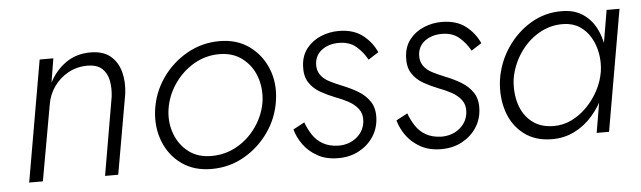

<svg xmlns="http://www.w3.org/2000/svg" viewBox="-38 -593 2424 726"><g transform="rotate(-5 1174.0 -230.0)"><path d="M387 -296 336 0H386L439 -302Q445 -347 435 -385Q425 -423 397.5 -446.5Q370 -470 321 -470Q268 -470 228.5 -442.5Q189 -415 165 -369L180 -460H128L48 0H100L151 -286Q157 -324 178.5 -354.5Q200 -385 233 -403Q266 -421 305 -421Q342 -421 361 -403.5Q380 -386 385.5 -357.5Q391 -329 387 -296Z M546 -230Q538 -166 559.5 -111.5Q581 -57 627.5 -24Q674 9 740 9Q808 9 864.5 -23.5Q921 -56 958.5 -110Q996 -164 1005 -230Q1014 -294 992 -348.5Q970 -403 923.5 -436.5Q877 -470 811 -470Q744 -470 687 -437.5Q630 -405 592.5 -351Q555 -297 546 -230ZM597 -230Q605 -282 635 -325.5Q665 -369 709.5 -395Q754 -421 806 -421Q858 -421 893.5 -393.5Q929 -366 944.5 -323Q960 -280 954 -230Q946 -178 916 -134.5Q886 -91 841.5 -65.5Q797 -40 744 -40Q692 -40 657 -67Q622 -94 606 -137.5Q590 -181 597 -230Z M1104 -136 1061 -113Q1069 -83 1089 -55Q1109 -27 1142 -8.5Q1175 10 1221 10Q1265 10 1299.5 -8.5Q1334 -27 1354.5 -58Q1375 -89 1377 -128Q1379 -166 1362.5 -191Q1346 -216 1318.5 -232.5Q1291 -249 1258 -262Q1233 -272 1211.5 -283Q1190 -294 1178 -311.5Q1166 -329 1168 -354Q1171 -387 1197 -405.5Q1223 -424 1260 -424Q1300 -424 1325.5 -402.5Q1351 -381 1367 -351L1406 -376Q1389 -415 1354 -442Q1319 -469 1263 -469Q1228 -469 1195.5 -455.5Q1163 -442 1141.5 -415Q1120 -388 1118 -348Q1116 -310 1132 -285.5Q1148 -261 1175 -246Q1202 -231 1230 -220Q1255 -211 1278 -198.5Q1301 -186 1315 -167.5Q1329 -149 1327 -122Q1324 -85 1295.5 -61Q1267 -37 1225 -37Q1191 -38 1167 -51.5Q1143 -65 1128 -88Q1113 -111 1104 -136Z M1495 -136 1452 -113Q1460 -83 1480 -55Q1500 -27 1533 -8.5Q1566 10 1612 10Q1656 10 1690.5 -8.5Q1725 -27 1745.5 -58Q1766 -89 1768 -128Q1770 -166 1753.5 -191Q1737 -216 1709.5 -232.5Q1682 -249 1649 -262Q1624 -272 1602.5 -283Q1581 -294 1569 -311.5Q1557 -329 1559 -354Q1562 -387 1588 -405.5Q1614 -424 1651 -424Q1691 -424 1716.5 -402.5Q1742 -381 1758 -351L1797 -376Q1780 -415 1745 -442Q1710 -469 1654 -469Q1619 -469 1586.5 -455.5Q1554 -442 1532.5 -415Q1511 -388 1509 -348Q1507 -310 1523 -285.5Q1539 -261 1566 -246Q1593 -231 1621 -220Q1646 -211 1669 -198.5Q1692 -186 1706 -167.5Q1720 -149 1718 -122Q1715 -85 1686.5 -61Q1658 -37 1616 -37Q1582 -38 1558 -51.5Q1534 -65 1519 -88Q1504 -111 1495 -136Z M2280 -460 2202 0H2249L2329 -460ZM1855 -230Q1847 -166 1865 -111.5Q1883 -57 1926 -24Q1969 9 2033 9Q2079 9 2118 -10.5Q2157 -30 2186.5 -64Q2216 -98 2235.5 -140.5Q2255 -183 2262 -230Q2268 -274 2262.5 -316.5Q2257 -359 2239 -393.5Q2221 -428 2189 -449Q2157 -470 2111 -470Q2047 -471 1992.5 -438.5Q1938 -406 1901.5 -351.5Q1865 -297 1855 -230ZM1907 -230Q1916 -283 1945.5 -327Q1975 -371 2018.5 -396.5Q2062 -422 2113 -421Q2148 -420 2173.5 -403.5Q2199 -387 2215 -359.5Q2231 -332 2237 -298.5Q2243 -265 2238 -230Q2232 -193 2214 -159Q2196 -125 2169.5 -98Q2143 -71 2111 -55.5Q2079 -40 2044 -40Q1993 -40 1960 -66.5Q1927 -93 1914 -136.5Q1901 -180 1907 -230Z"/></g></svg>

Font: Jost Light
Style: Italic
Weight: 300
Italic angle: -5°
Version: Version 3.710